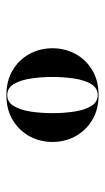

<svg xmlns="http://www.w3.org/2000/svg" viewBox="116 -919 328 600"><g transform="rotate(-90 280.0 -619.0)"><path d="M136.4 -619Q136.4 -658 154.2 -690.7Q172.1 -723.4 204.8 -743.2Q237.5 -763 282.8 -763Q328.1 -763 360.9 -743.2Q393.8 -723.4 411.5 -690.7Q429.2 -658 429.2 -619Q429.2 -580 411.5 -547.3Q393.8 -514.6 360.9 -494.8Q328.1 -475 282.8 -475Q237.5 -475 204.8 -494.8Q172.1 -514.6 154.2 -547.3Q136.4 -580 136.4 -619ZM226.4 -619Q226.4 -583.3 231.3 -550.9Q236.3 -518.5 248.6 -498.1Q260.9 -477.7 282.8 -477.7Q305 -477.7 317.3 -498.1Q329.6 -518.5 334.5 -550.9Q339.5 -583.3 339.5 -619Q339.5 -654.7 334.5 -687.1Q329.6 -719.5 317.3 -739.9Q305 -760.3 282.8 -760.3Q260.9 -760.3 248.6 -739.9Q236.3 -719.5 231.3 -687.1Q226.4 -654.7 226.4 -619Z"/></g></svg>

Font: Bodoni* 36pt
Style: Bold
Weight: 700
Version: Version 2.3